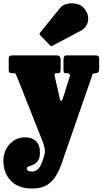

<svg xmlns="http://www.w3.org/2000/svg" viewBox="-62 -849 604 1132"><path d="M-42 98.5Q-42 58 -24.2 27Q-6.5 -4 22.2 -21.8Q51 -39.5 84 -39.5Q125.5 -39.5 149.5 -17.8Q173.5 4 173.5 49.5Q173.5 82.5 161.8 98.8Q150 115 134.8 121.8Q119.5 128.5 107.8 132.2Q96 136 96 144Q96 154 106.2 158.2Q116.5 162.5 126 162.5Q148 162.5 164 145.8Q180 129 193 87.5L200 63.5Q205.5 46 200.2 21.5Q195 -3 188 -18L40 -391.5Q32 -407.5 31.2 -412.5Q30.5 -417.5 15.5 -417.5H12Q1 -417.5 -4.8 -420.8Q-10.5 -424 -10.5 -434.5V-507.5Q-10.5 -514.5 -4.8 -518.5Q1 -522.5 8 -522.5H272Q295.5 -522.5 295.5 -497.5V-445Q295.5 -430 292.8 -423.8Q290 -417.5 279 -417.5H272.5Q256 -417.5 260 -402.5L280.5 -313Q287 -287.5 289.8 -270.8Q292.5 -254 297.5 -254Q303 -254 306 -263.2Q309 -272.5 315.5 -290L350 -400.5Q353.5 -417.5 330.5 -417.5H329Q318 -417.5 315.2 -421.5Q312.5 -425.5 312.5 -435.5V-497.5Q312.5 -510.5 316.5 -516.5Q320.5 -522.5 333 -522.5H502Q522.5 -522.5 522.5 -505.5V-442.5Q522.5 -417.5 502 -417.5H501.5Q484.5 -417.5 481.8 -408Q479 -398.5 475.5 -386.5L317 69.5Q297 136 273.2 178.8Q249.5 221.5 214.8 242Q180 262.5 126 262.5Q46 262.5 2 216.8Q-42 171 -42 98.5ZM232 -582.5 175.5 -640.5Q167 -649.5 176 -658.5L293 -803Q307 -820.5 334.2 -826.5Q361.5 -832.5 389.8 -826.2Q418 -820 434 -800Q464 -763 456.8 -724.8Q449.5 -686.5 415.5 -668.5L247.5 -579.5Q242 -576 239 -577Q236 -578 232 -582.5Z"/></svg>

Font: Besley* Condensed Fatface
Style: Regular
Weight: 900
Width: 3
Designer: Owen Earl
Foundry: indestructible type*
Version: Version 3.000; ttfautohint (v1.8.3)